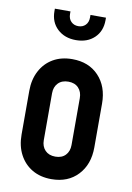

<svg xmlns="http://www.w3.org/2000/svg" viewBox="-89 -836 619 903"><g transform="rotate(10 221.0 -384.0)"><path d="M221 12.5Q168.5 12.5 129.5 -10.2Q90.5 -33 68.8 -74Q47 -115 47 -169.5V-378.5Q47 -432.5 68.8 -473.8Q90.5 -515 129.5 -537.8Q168.5 -560.5 221 -560.5Q300 -560.5 347.2 -510.5Q394.5 -460.5 394.5 -378.5V-169.5Q394.5 -88 347.2 -37.8Q300 12.5 221 12.5ZM221 -95Q252 -95 269.5 -113.5Q287 -132 287 -162V-386Q287 -416 269.5 -434.5Q252 -453 221 -453Q190 -453 172.2 -434.5Q154.5 -416 154.5 -386V-162Q154.5 -132 172.2 -113.5Q190 -95 221 -95ZM221 -651.5Q167 -651.5 132.8 -683.5Q98.5 -715.5 98.5 -768V-780H173V-768Q173 -745 186.5 -731.5Q200 -718 221 -718Q242 -718 255.2 -731.5Q268.5 -745 268.5 -768V-780H342.5V-768Q342.5 -715.5 309 -683.5Q275.5 -651.5 221 -651.5Z"/></g></svg>

Font: Mohave SemiBold
Style: Regular
Weight: 600
Designer: Gumpita Rahayu
Foundry: Tokotype
Version: Version 2.003